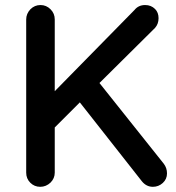

<svg xmlns="http://www.w3.org/2000/svg" viewBox="-20 -718 694 755"><path d="M83 -39.1V-641.6Q83 -664.1 99.6 -681.6Q116.2 -698.2 139.2 -698.2Q162.1 -698.2 178.7 -681.6Q195.3 -665 195.3 -641.6V-359.4L508.8 -678.7Q524.4 -698.2 550.8 -698.2Q574.2 -698.2 589.8 -682.6Q603.5 -668.9 603.5 -646.5Q603.5 -624 589.8 -608.4L371.1 -391.6L624 -74.2Q636.7 -57.6 636.7 -36.1Q636.7 -13.7 620.1 1.5Q603.5 16.6 581.1 16.6Q555.7 16.6 538.1 -4.9L293.9 -315.4L195.3 -216.8V-39.1Q195.3 -16.6 178.7 0Q161.1 16.6 138.2 16.6Q115.2 16.6 99.1 0.5Q83 -15.6 83 -39.1Z"/></svg>

Font: FakePearl
Style: SemiBold
Weight: 400
Version: Version 1.2